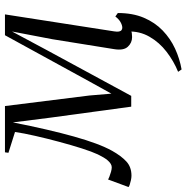

<svg xmlns="http://www.w3.org/2000/svg" viewBox="-43 -533 752 774"><g transform="rotate(-90 333.0 -146.0)"><path d="M570.5 10.5Q547.5 10.5 531.5 -6.8Q515.5 -24 522 -62.5L562 -311.5L593 -473.5L517 -331.5L333.5 7H290L246 -316.5L226.5 -470Q212 -396.5 197.8 -335Q183.5 -273.5 169.5 -223.5Q155.5 -173.5 141.2 -135.2Q127 -97 112 -70Q91.5 -33.5 69.2 -12.8Q47 8 11.5 8Q4 8 -6.5 5.8Q-17 3.5 -25 0.8Q-33 -2 -34 -4L-3.5 -86.5Q-1 -84.5 7.8 -81Q16.5 -77.5 27.2 -74.5Q38 -71.5 45.5 -71.5Q52.5 -71.5 59.2 -75.5Q66 -79.5 72.5 -86.8Q79 -94 85.2 -104.5Q91.5 -115 97.5 -127.5Q108.5 -151 121.8 -192.5Q135 -234 148.2 -283.2Q161.5 -332.5 172.2 -379.8Q183 -427 188 -461.5L104 -488L106 -502H292.5L335 -161.5L342.5 -73L391.5 -161.5L578 -502H662L593.5 -61.5Q591.5 -49.5 593 -42.2Q594.5 -35 598.8 -32Q603 -29 608 -29Q618 -29 630.2 -35.8Q642.5 -42.5 653.5 -57L667.5 -47Q659.5 -34.5 649.2 -24Q639 -13.5 627 -5.8Q615 2 600.8 6.2Q586.5 10.5 570.5 10.5ZM667.5 -47Q667.5 13 648.5 57.8Q629.5 102.5 597 133.8Q564.5 165 523.8 183.8Q483 202.5 440 210L430.5 196Q473.5 178.5 511.2 149.5Q549 120.5 572 80.5Q595 40.5 593 -8.5Z"/></g></svg>

Font: Merriweather 144pt Light
Style: Italic
Weight: 300
Italic angle: -7.8°
Version: Version 2.101